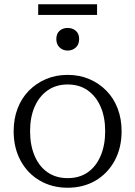

<svg xmlns="http://www.w3.org/2000/svg" viewBox="-20 -870 634 900"><path d="M550 -255Q550 -177 517.5 -117Q485 -57 428 -23.5Q371 10 297 10Q224 10 166.5 -23.5Q109 -57 76.5 -117Q44 -177 44 -255Q44 -313 62.5 -361.5Q81 -410 115.5 -445Q150 -480 196 -499.5Q242 -519 297 -519Q352 -519 398 -499.5Q444 -480 478.5 -445Q513 -410 531.5 -361.5Q550 -313 550 -255ZM121 -255Q121 -189 142.5 -139Q164 -89 203.5 -62Q243 -35 297 -35Q352 -35 391 -62Q430 -89 451.5 -139Q473 -189 473 -255Q473 -321 451.5 -370Q430 -419 391 -446.5Q352 -474 297 -474Q243 -474 203.5 -446.5Q164 -419 142.5 -370Q121 -321 121 -255ZM297 -633Q275 -633 259.5 -647.5Q244 -662 244 -687Q244 -712 259 -725.5Q274 -739 297 -739Q320 -739 335.5 -725.5Q351 -712 351 -687Q351 -662 335.5 -647.5Q320 -633 297 -633ZM159 -850H435V-800H159Z"/></svg>

Font: Roboto Serif 36pt Light
Style: Regular
Weight: 300
Designer: Greg Gazdowicz
Foundry: Commercial Type
Version: Version 1.008